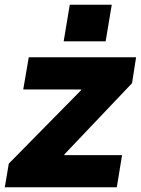

<svg xmlns="http://www.w3.org/2000/svg" viewBox="-28 -786 593 806"><path d="M264.9 -766 239.3 -612.6H415.5L441.1 -766ZM-7.8 0H462.4L484.4 -134.9H241.5L242.9 -138.5L526.3 -436.8L543.3 -545.5H92.7L69.6 -410.5H313.6L312.1 -407L8.9 -99.1Z"/></svg>

Font: TID UI Extra Bold
Style: Italic
Weight: 800
Italic angle: -9.39999°
Designer: The TID Project Authors
Foundry: Bakken & Bæck
Version: Version 1.001;hotconv 1.0.109;makeotfexe 2.5.65596